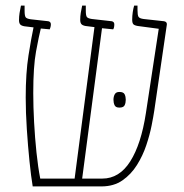

<svg xmlns="http://www.w3.org/2000/svg" viewBox="-20 -667 660 687"><path d="M97 0Q91 -36 85.5 -90Q80 -144 76 -204.5Q72 -265 72 -318Q72 -406 82 -469Q92 -532 100 -569L67 -573Q56 -575 52 -580Q48 -585 48 -595Q48 -608 50 -620.5Q52 -633 55 -647H68V-629Q68 -610 72 -605Q76 -600 90 -598L153 -591Q162 -589 162 -580Q162 -574 160.5 -569.5Q159 -565 158 -562L126 -565Q119 -537 109 -483Q99 -429 99 -334Q99 -285 102 -229.5Q105 -174 110.5 -121.5Q116 -69 124 -28H247L318 -570L286 -574Q275 -576 271 -581Q267 -586 267 -596Q267 -609 269 -621Q271 -633 274 -647H287V-629Q287 -611 291 -606Q295 -601 309 -599L380 -591Q389 -589 389 -580Q389 -574 388 -569.5Q387 -565 385 -562L345 -566L274 -28H346Q407 -28 446 -89.5Q485 -151 502 -262L548 -564L473 -574Q461 -576 457 -580.5Q453 -585 453 -597Q453 -610 455 -623.5Q457 -637 460 -647H472V-631Q472 -613 475.5 -607Q479 -601 494 -599L567 -591Q578 -589 577 -579L532 -271Q529 -251 522.5 -218Q516 -185 503.5 -147.5Q491 -110 470 -76.5Q449 -43 418 -21.5Q387 0 343 0ZM386 -310Q386 -321 390.5 -329.5Q395 -338 407 -338Q422 -338 426 -329.5Q430 -321 430 -310Q430 -299 426 -290.5Q422 -282 407 -282Q394 -282 390 -290.5Q386 -299 386 -310Z"/></svg>

Font: Noto Serif Hebrew SemiCondensed Thin
Style: Regular
Weight: 100
Width: 4
Designer: Monotype Design Team
Foundry: Monotype Imaging Inc.
Version: Version 2.004; ttfautohint (v1.8.4.7-5d5b)